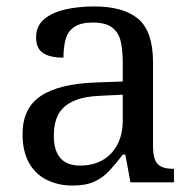

<svg xmlns="http://www.w3.org/2000/svg" viewBox="-20 -566 603 596"><path d="M205 10Q161 10 125.5 -7.5Q90 -25 70 -60.5Q50 -96 50 -150Q50 -230 106.5 -268Q163 -306 278 -310L361 -313V-373Q361 -409 355 -436.5Q349 -464 329 -480Q309 -496 268 -496Q230 -496 210 -482Q190 -468 183.5 -443.5Q177 -419 177 -387Q135 -387 113.5 -401.5Q92 -416 92 -450Q92 -485 116.5 -506Q141 -527 182 -536.5Q223 -546 272 -546Q364 -546 409.5 -507Q455 -468 455 -373V-114Q455 -86 461 -70.5Q467 -55 481 -48.5Q495 -42 517 -42H520V0H385L369 -86H361Q340 -58 320 -36.5Q300 -15 273.5 -2.5Q247 10 205 10ZM228 -52Q269 -52 298.5 -69Q328 -86 344.5 -117.5Q361 -149 361 -191V-272L297 -269Q240 -267 207.5 -252Q175 -237 161 -210.5Q147 -184 147 -145Q147 -114 156 -93.5Q165 -73 183 -62.5Q201 -52 228 -52Z"/></svg>

Font: Noto Serif Hebrew
Style: Regular
Weight: 400
Designer: Monotype Design Team
Foundry: Monotype Imaging Inc.
Version: Version 2.003